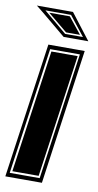

<svg xmlns="http://www.w3.org/2000/svg" viewBox="-112 -787 423 827"><g transform="rotate(10 99.5 -374.0)"><path d="M-26 0 58 -591H217L134 0ZM-10 -18H121L199 -573H69ZM0 -27 76 -564H191L115 -27ZM225 -635H117L10 -724L-20 -748H138ZM199 -649 132 -734H20L121 -649ZM185 -656H124L38 -727H128Z"/></g></svg>

Font: Alumni Sans Collegiate One
Style: Italic
Weight: 400
Italic angle: -8°
Designer: Robert E. Leuschke
Foundry: Robert E. Leuschke
Version: Version 1.100